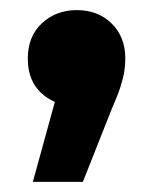

<svg xmlns="http://www.w3.org/2000/svg" viewBox="-20 -206 302 380"><path d="M45 154 111 -86 133 4Q90 4 62.5 -21Q35 -46 35 -90Q35 -134 63 -160Q91 -186 132 -186Q174 -186 201 -159.5Q228 -133 228 -90Q228 -77 226 -64.5Q224 -52 218.5 -34.5Q213 -17 201 10L144 154Z"/></svg>

Font: MOST Montserrat
Style: Bold
Weight: 700
Designer: Julieta Ulanovsky
Foundry: Julieta Ulanovsky
Version: Version 8.000;March 11, 2024;FontCreator 15.0.0.2926 64-bit